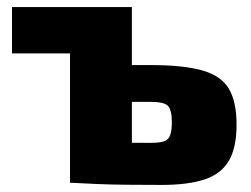

<svg xmlns="http://www.w3.org/2000/svg" viewBox="-20 -517 711 543"><path d="M405 -333Q498 -333 551.5 -318Q605 -303 627 -266.5Q649 -230 649 -164Q649 -98 626.5 -61Q604 -24 557 -9Q510 6 437 6Q380 6 336.5 5.5Q293 5 256.5 3.5Q220 2 183 0L195 -116Q215 -115 272 -114Q329 -113 405 -113Q430 -113 443 -117Q456 -121 461 -134Q466 -147 466 -171Q466 -206 455 -217.5Q444 -229 405 -229H194V-333ZM353 -497V0H178V-497ZM14 -497H274V-366H14Z"/></svg>

Font: Exo 2 ExtraBold
Style: Regular
Weight: 800
Designer: Natanael Gama
Foundry: Natanael Gama
Version: Version 2.010